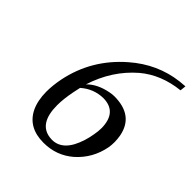

<svg xmlns="http://www.w3.org/2000/svg" viewBox="-174 -725 848 848"><g transform="rotate(45 249.5 -301.0)"><path d="M174.8 -276.9Q172.9 -269.5 167 -240.2Q157.2 -189.9 157.2 -151.4Q157.2 -37.6 235.8 -27.8Q242.7 -26.9 249 -26.9Q320.3 -26.9 352.5 -129.9Q358.9 -150.4 362.8 -172.9Q367.7 -197.3 367.7 -219.7Q365.7 -316.9 279.8 -317.9Q220.2 -316.9 174.8 -276.9ZM496.1 -583Q387.2 -571.3 313 -508.8Q221.7 -430.2 182.1 -306.2Q217.3 -342.8 281.2 -355Q296.4 -357.9 308.1 -357.9Q427.7 -357.9 448.2 -254.9Q451.7 -235.8 452.1 -216.3Q452.1 -196.8 449.2 -180.2Q433.1 -97.2 371.6 -42.5Q312.5 8.8 231.9 8.8Q136.7 8.8 100.1 -65.4Q81.5 -104.5 81.1 -159.2Q81.1 -198.2 89.8 -243.2Q121.6 -400.4 245.1 -507.8Q342.8 -593.3 465.8 -607.9Q482.4 -609.9 499 -610.8Z"/></g></svg>

Font: Linux Biolinum Capitals O
Style: Italic Samll Caps
Weight: 400
Italic angle: -12°
Designer: Philipp H. Poll
Foundry: Philipp H. Poll
Version: Version 0.6.2